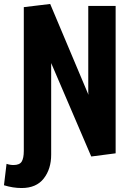

<svg xmlns="http://www.w3.org/2000/svg" viewBox="-52 -780 663 968"><path d="M57 168Q35 168 13 164.5Q-9 161 -32 154L-19 46Q-2 52 16 52Q47 52 57.5 34.5Q68 17 68 -19V-744L201 -760L394 -302L393 -313V-750H531V-7L408 9L206 -462V0Q206 72 168.5 120Q131 168 57 168Z"/></svg>

Font: Freeman
Style: Regular
Weight: 400
Designer: Vernon Adams, Aoife Mooney, Rodrigo Fuenzalida
Foundry: Rodrigo Fuenzalida
Version: Version 1.000; ttfautohint (v1.8.4.7-5d5b)